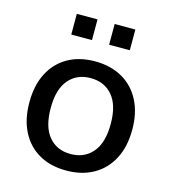

<svg xmlns="http://www.w3.org/2000/svg" viewBox="-107 -791 794 887"><g transform="rotate(15 290.5 -347.0)"><path d="M290 9Q215 9 160 -22.5Q105 -54 75 -112.5Q45 -171 45 -252Q45 -333 75 -391.5Q105 -450 160 -481.5Q215 -513 290 -513Q365 -513 420.5 -481.5Q476 -450 506.5 -391.5Q537 -333 537 -252Q537 -171 506.5 -112.5Q476 -54 420.5 -22.5Q365 9 290 9ZM290 -70Q356 -70 395 -116Q434 -162 434 -252Q434 -342 395 -387.5Q356 -433 290 -433Q225 -433 186 -387.5Q147 -342 147 -252Q147 -162 185.5 -116Q224 -70 290 -70ZM332 -604V-703H431V-604ZM151 -604V-703H250V-604Z"/></g></svg>

Font: Mulish ExtraLight SemiBold
Style: Regular
Weight: 600
Version: Version 3.603